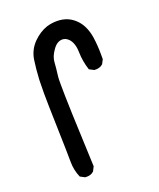

<svg xmlns="http://www.w3.org/2000/svg" viewBox="-143 -853 786 950"><g transform="rotate(-20 250.0 -378.0)"><path d="M115.2 -2.9Q97.7 -43 97.7 -86.4Q97.7 -129.9 93.8 -265.6Q89.8 -401.4 89.8 -450.2Q89.8 -499 90.8 -520.5Q93.8 -577.1 100.6 -623Q108.4 -673.8 144.5 -710Q177.7 -743.2 217.8 -756.8Q244.1 -764.6 271.5 -764.6Q333 -764.6 373 -720.7Q404.3 -686.5 414.1 -627.9Q420.9 -582 420.9 -534.2Q420.9 -523.4 420.9 -509.8L409.2 -487.3Q399.4 -478.5 390.1 -476.1Q380.9 -473.6 375 -473.6Q369.1 -473.6 363.3 -473.6L338.9 -486.3Q323.2 -534.2 322.3 -582Q321.3 -631.8 297.9 -655.3Q283.2 -669.9 265.6 -669.9Q236.3 -669.9 213.9 -635.7Q193.4 -606.4 191.4 -579.1Q189.5 -548.8 183.6 -502.9Q182.6 -493.2 182.6 -463.9Q182.6 -362.3 197.3 -27.3L185.5 -3.9Q175.8 4.9 166.5 7.3Q157.2 9.8 151.4 9.8Q145.5 9.8 139.6 9.8Z"/></g></svg>

Font: JasonHandwriting2
Style: SemiBold
Weight: 600
Version: Version 1.04.7